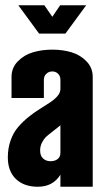

<svg xmlns="http://www.w3.org/2000/svg" viewBox="-20 -711 383 731"><path d="M147 -337.9H23.9V-418Q23.9 -453.1 47.9 -477.5Q71.8 -502 105.7 -512Q139.6 -522 179.2 -522Q218.8 -522 252.2 -512Q285.6 -502 309.3 -477.5Q333 -453.1 333 -418V0H210V-45.9Q181.6 0 124 0Q71.3 0 40.5 -29.5Q9.8 -59.1 9.8 -111.8Q9.8 -147.5 20.8 -177.5Q31.7 -207.5 49.6 -228Q67.4 -248.5 88.6 -265.6Q109.9 -282.7 131.1 -295.9Q152.3 -309.1 170.2 -320.8Q188 -332.5 199 -345.5Q210 -358.4 210 -372.1V-407.2Q210 -421.4 201.2 -430.2Q192.4 -439 179.2 -439Q165.5 -439 156.2 -429.9Q147 -420.9 147 -407.2ZM49.8 -690.9H148.9L179.2 -647L209 -690.9H308.1L229 -583H128.9ZM132.8 -138.2Q132.8 -117.7 144.3 -107.4Q155.8 -97.2 171.9 -97.2Q189 -97.2 199.5 -105.5Q210 -113.8 210 -128.9V-233.9Q200.7 -226.1 181.6 -211.4Q162.6 -196.8 155 -189.7Q147.5 -182.6 140.1 -168.7Q132.8 -154.8 132.8 -138.2Z"/></svg>

Font: Quaderni
Style: Regular
Weight: 400
Designer: Romain Laurent, Daphné Lejeune, Alexandre D’Hubert
Foundry: ESAD Valence
Version: Version 1.000;FEAKit 1.0